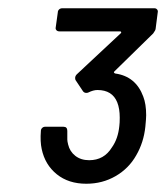

<svg xmlns="http://www.w3.org/2000/svg" viewBox="-20 -871 402 465"><path d="M334 -592Q334 -584 332 -564Q328 -526 310 -495Q292 -463 260 -444.5Q228 -426 189 -426Q146 -426 117.5 -449Q89 -472 81 -510Q77 -528 79 -554Q79 -558 82 -561Q85 -564 89 -564H134Q143 -564 143 -554V-533Q143 -529 145 -521Q149 -504 162.5 -493.5Q176 -483 196 -483Q232 -483 251 -514Q266 -535 269 -566Q270 -573 270 -586Q270 -608 264 -623Q252 -653 216 -653Q206 -653 194 -647Q192 -646 189 -646Q184 -646 181 -650L163 -677Q162 -679 162 -682Q162 -687 166 -691L272 -790Q274 -791 273.5 -793Q273 -795 271 -795H124Q119 -795 116.5 -798Q114 -801 115 -805L120 -841Q120 -845 123 -848Q126 -851 131 -851H354Q358 -851 360.5 -848Q363 -845 362 -841L357 -802Q357 -798 351 -790L257 -698Q254 -695 259 -693Q309 -686 327 -637Q334 -619 334 -592Z"/></svg>

Font: Barlow Medium
Style: Italic
Weight: 500
Italic angle: -7°
Designer: Jeremy Tribby
Foundry: Tribby Type
Version: Version 1.408